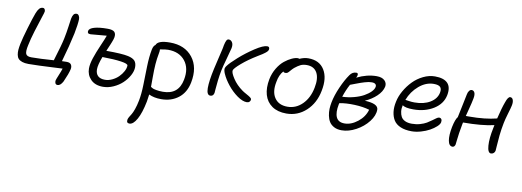

<svg xmlns="http://www.w3.org/2000/svg" viewBox="-65 -947 4537 1668"><g transform="rotate(10 2203.5 -113.0)"><path d="M444.8 100.1Q430.7 100.1 425 89.1Q419.4 78.1 421.9 63Q424.3 52.7 440.4 14.4Q456.5 -23.9 463.9 -47.9Q439.9 -46.9 377.7 -43.7Q315.4 -40.5 260 -38.3Q204.6 -36.1 164.1 -36.1Q130.9 -36.1 108.4 -43.9Q85.9 -51.8 74.5 -64.5Q63 -77.1 59.1 -98.4Q55.2 -119.6 56.9 -141.8Q58.6 -164.1 64.9 -195.8Q75.2 -246.1 102.8 -339.4Q130.4 -432.6 147.9 -479Q159.2 -508.8 172.4 -523.4Q185.5 -538.1 205.1 -538.1Q214.4 -538.1 219.7 -530.3Q225.1 -522.5 225.1 -509.8Q225.1 -502.9 207.8 -451.7Q190.4 -400.4 167.5 -325.2Q144.5 -250 133.8 -195.8Q121.6 -142.1 130.1 -119.6Q138.7 -97.2 179.2 -97.2Q253.9 -97.2 376 -106Q420.4 -249.5 432.1 -307.1Q443.4 -360.8 451.2 -419.4Q459 -478 460.9 -487.8Q465.8 -512.2 474.9 -525.1Q483.9 -538.1 502 -538.1Q514.2 -538.1 522 -525.1Q529.8 -512.2 529.8 -495.1Q528.8 -451.7 512.2 -367.2Q487.8 -252 446.8 -110.8Q460.9 -111.8 487.8 -111.8Q517.6 -111.8 528.1 -95.7Q538.6 -79.6 534.2 -56.2Q524.9 -13.2 491.2 61Q470.2 100.1 444.8 100.1Z M835.9 46.9Q766.1 46.9 727.5 7.3Q689 -32.2 689 -88.9Q689 -128.4 707 -182.9Q725.1 -237.3 754.2 -303.5Q783.2 -369.6 792 -396Q765.6 -394.5 713.6 -389.2Q661.6 -383.8 650.9 -383.8Q634.3 -383.8 628.4 -390.4Q622.6 -397 625 -409.2Q629.4 -432.1 672.6 -444.6Q715.8 -457 789.1 -457Q834.5 -457 849.9 -440.9Q865.2 -424.8 859.9 -393.1Q858.4 -384.8 855 -374Q851.6 -363.3 845.9 -349.1Q840.3 -335 835.9 -324.5Q831.5 -314 823.2 -294.7Q814.9 -275.4 811 -266.1Q950.7 -266.1 1004.9 -253.9Q1046.4 -244.6 1064.2 -225.6Q1082 -206.5 1082 -169.9Q1082 -134.8 1060.8 -95.9Q1039.6 -57.1 1006.1 -25.6Q972.7 5.9 927 26.4Q881.3 46.9 835.9 46.9ZM758.8 -94.2Q758.8 -56.2 780 -36.1Q801.3 -16.1 842.8 -16.1Q874 -16.1 906 -31.5Q938 -46.9 961.2 -70.1Q984.4 -93.3 999 -120.6Q1013.7 -147.9 1013.7 -171.9Q1013.7 -188 952.1 -197Q890.6 -206.1 787.1 -207Q758.8 -133.3 758.8 -94.2Z M1352.5 64.9Q1288.6 64.9 1243.7 43Q1241.2 67.9 1234.4 106.9Q1213.9 210 1182.6 265.9Q1151.4 321.8 1117.7 321.8Q1089.8 321.8 1095.7 289.1Q1097.7 278.8 1106 265.1Q1114.3 251.5 1123.5 236.8Q1132.8 222.2 1144.8 188.7Q1156.7 155.3 1165.5 110.8Q1177.2 51.3 1179.2 -29.8Q1181.2 -110.8 1183.3 -195.1Q1185.5 -279.3 1198.2 -345.2Q1205.1 -379.4 1222.7 -390.1Q1238.3 -433.1 1344.2 -433.1Q1475.1 -433.1 1543.5 -346.7Q1611.8 -260.3 1584.5 -123Q1566.4 -31.7 1503.7 16.6Q1440.9 64.9 1352.5 64.9ZM1264.6 -323.2Q1254.9 -273.4 1251.5 -225.8Q1248 -178.2 1248 -112.1Q1248 -45.9 1247.6 -24.9Q1259.8 -17.6 1266.1 -14.2Q1272.5 -10.7 1297.4 -5.9Q1322.3 -1 1356.4 -1Q1493.7 -1 1519.5 -136.2Q1540 -238.8 1488.8 -303.5Q1437.5 -368.2 1338.4 -368.2Q1314.9 -368.2 1267.6 -358.9Q1269 -343.3 1264.6 -323.2Z M2090.3 -38.1Q2052.2 -38.1 2004.6 -72Q1957 -106 1918.5 -154.1Q1879.9 -202.1 1859.4 -249Q1847.2 -276.9 1850.1 -294.9Q1854 -308.1 1861.3 -316.9Q1881.8 -345.7 1942.6 -399.9Q2003.4 -454.1 2074.7 -501Q2146 -547.9 2181.2 -547.9Q2201.2 -547.9 2201.2 -527.8Q2201.2 -519 2195.8 -510.3Q2190.4 -501.5 2174.8 -489.7Q2159.2 -478 2152.3 -473.6Q2145.5 -469.2 2122.1 -455.1Q2116.7 -451.7 2114.3 -450.2Q2035.6 -402.3 1980.2 -354.5Q1924.8 -306.6 1921.4 -289.1Q1917 -269 1949.5 -219.2Q1981.9 -169.4 2037.1 -129.9Q2050.8 -120.1 2074.7 -107.2Q2098.6 -94.2 2110.4 -85.4Q2122.1 -76.7 2122.1 -67.9Q2122.1 -55.2 2113 -46.6Q2104 -38.1 2090.3 -38.1ZM1768.1 -39.1Q1735.4 -39.1 1735.1 -101.1Q1734.9 -163.1 1759.3 -273.9Q1764.2 -299.3 1779.8 -362.1Q1795.4 -424.8 1802.2 -458Q1803.2 -462.4 1805.2 -472.9Q1807.1 -483.4 1808.1 -490.2Q1814.5 -520 1821.8 -533.9Q1829.1 -547.9 1841.3 -547.9Q1861.3 -547.9 1873 -528.8Q1884.8 -509.8 1878.4 -477.1Q1874 -456.5 1852.8 -381.1Q1831.5 -305.7 1825.2 -273.9Q1815.9 -227.1 1810.5 -180.4Q1805.2 -133.8 1803 -103.3Q1800.8 -72.8 1800.3 -68.8Q1793.9 -39.1 1768.1 -39.1Z M2444.8 -1Q2367.7 -1 2317.9 -35.6Q2268.1 -70.3 2250.7 -130.6Q2233.4 -190.9 2248.5 -269Q2259.3 -323.2 2286.6 -368.2Q2314 -413.1 2346.2 -438.7Q2378.4 -464.4 2409.2 -478.3Q2439.9 -492.2 2462.9 -492.2Q2472.2 -490.2 2474.6 -488.8Q2514.6 -506.8 2551.8 -506.8Q2649.4 -506.8 2693.4 -435.5Q2737.3 -364.3 2713.9 -249Q2692.4 -137.7 2618.7 -69.3Q2544.9 -1 2444.8 -1ZM2312.5 -255.9Q2294.4 -167 2330.6 -114Q2366.7 -61 2443.8 -61Q2519 -61 2575 -116.7Q2630.9 -172.4 2648.9 -265.1Q2666 -349.6 2639.2 -398.2Q2612.3 -446.8 2547.9 -446.8Q2516.6 -446.8 2494.4 -436.3Q2472.2 -425.8 2443.8 -402.8Q2429.7 -390.6 2416.7 -375Q2403.8 -359.4 2396.2 -353.3Q2388.7 -347.2 2377 -347.2Q2359.9 -347.2 2356.9 -356.9Q2322.8 -319.8 2312.5 -255.9Z M2942.4 59.1Q2903.3 59.1 2875.5 44.2Q2847.7 29.3 2833.5 6.3Q2819.3 -16.6 2813.2 -47.4Q2807.1 -78.1 2808.3 -106.9Q2809.6 -135.7 2815.4 -165Q2827.6 -228 2860.1 -301.8Q2892.6 -375.5 2926.8 -423.8Q2948.2 -456.1 2983.4 -456.1Q3001 -456.1 2997.6 -436Q2996.1 -425.8 2988.8 -413.1Q3077.1 -457 3162.6 -457Q3210.4 -457 3233.6 -434.1Q3256.8 -411.1 3250.5 -378.9Q3240.7 -335 3198.7 -294.9Q3156.7 -254.9 3097.7 -229Q3217.8 -224.1 3217.8 -170.9Q3217.8 -118.7 3175.8 -64.7Q3133.8 -10.7 3069.1 24.2Q3004.4 59.1 2942.4 59.1ZM3130.4 -397Q3116.7 -397 3102.5 -394.8Q3088.4 -392.6 3067.1 -386Q3045.9 -379.4 3034.4 -375.5Q3022.9 -371.6 2990.7 -359.4Q2958.5 -347.2 2946.8 -342.8Q2918 -289.6 2898.4 -229Q2952.1 -231 3002 -244.4Q3051.8 -257.8 3086.4 -277.3Q3121.1 -296.9 3143.3 -319.3Q3165.5 -341.8 3169.4 -362.8Q3172.4 -378.4 3162.6 -387.7Q3152.8 -397 3130.4 -397ZM2880.4 -158.2Q2865.7 -84.5 2884.3 -44.2Q2902.8 -3.9 2957.5 -3.9Q3016.1 -3.9 3073.2 -48.8Q3130.4 -93.8 3148.4 -158.2Q3093.8 -174.8 3018.1 -178Q2942.4 -181.2 2883.8 -169.9Q2883.3 -168 2882.1 -164.1Q2880.9 -160.2 2880.4 -158.2Z M3543.9 -38.1Q3485.8 -38.1 3445.6 -55.2Q3405.3 -72.3 3385.7 -102.8Q3366.2 -133.3 3360.6 -175.5Q3355 -217.8 3366.2 -268.1Q3376 -316.4 3403.6 -365Q3431.2 -413.6 3469.7 -453.4Q3508.3 -493.2 3559.3 -518.1Q3610.4 -543 3662.1 -543Q3740.2 -543 3774.2 -507.8Q3808.1 -472.7 3794.9 -401.9Q3779.3 -322.3 3703.6 -275.1Q3627.9 -228 3524.9 -228Q3452.6 -228 3429.2 -248Q3421.9 -218.3 3425 -191.9Q3428.2 -165.5 3439 -145.8Q3449.7 -126 3474.1 -114.5Q3498.5 -103 3534.2 -103Q3572.3 -103 3606.2 -112.8Q3640.1 -122.6 3663.1 -136.2Q3686 -149.9 3704.3 -163.6Q3722.7 -177.2 3736.6 -187Q3750.5 -196.8 3759.3 -196.8Q3773.4 -196.8 3780 -186.8Q3786.6 -176.8 3783.2 -159.2Q3779.8 -141.6 3756.6 -120.4Q3733.4 -99.1 3700.7 -81.1Q3668 -63 3625.2 -50.5Q3582.5 -38.1 3543.9 -38.1ZM3449.2 -296.9Q3453.1 -296.9 3476.3 -293Q3499.5 -289.1 3524.9 -289.1Q3606.9 -289.1 3662.4 -322.5Q3717.8 -356 3729 -411.1Q3735.8 -444.8 3720.7 -460.9Q3705.6 -477.1 3663.1 -477.1Q3594.2 -477.1 3533.2 -425.3Q3472.2 -373.5 3443.4 -296.9Z M3917 32.2Q3885.7 32.2 3877.2 -13.7Q3868.7 -59.6 3883.8 -136.2Q3898.4 -206.1 3918 -229Q3926.8 -269.5 3942.1 -344.5Q3957.5 -419.4 3960.9 -436Q3964.4 -456.5 3974.4 -469.2Q3984.4 -481.9 3996.1 -481.9Q4014.2 -481.9 4022.5 -464.1Q4030.8 -446.3 4023.9 -411.1Q4021 -394 4014.9 -368.9Q4008.8 -343.8 3999 -305.9Q3989.3 -268.1 3984.9 -251H4016.1Q4154.8 -251 4256.8 -276.9Q4280.3 -375 4299.8 -426.8Q4317.4 -479 4336.9 -479Q4355.5 -479 4362.3 -459Q4369.1 -439 4362.8 -409.2Q4358.4 -387.7 4342 -333.3Q4325.7 -278.8 4319.8 -247.1Q4308.6 -191.4 4302.7 -135.3Q4296.9 -79.1 4295.2 -42.5Q4293.5 -5.9 4292 2Q4289.1 15.6 4278.8 23.9Q4268.6 32.2 4256.8 32.2Q4227.5 32.2 4222.9 -31.2Q4218.3 -94.7 4237.8 -187Q4242.7 -211.4 4243.7 -215.8Q4135.7 -190.9 3970.7 -190.9Q3968.8 -184.6 3966.8 -171.9Q3959 -133.3 3953.4 -94.2Q3947.8 -55.2 3944.8 -26.9Q3941.9 1.5 3940.9 7.8Q3938.5 18.6 3932.1 25.4Q3925.8 32.2 3917 32.2Z"/></g></svg>

Font: Shantell Sans Bouncy
Style: Italic
Weight: 300
Italic angle: -11.31°
Designer: Stephen Nixon, Anya Danilova, Shantell Martin
Foundry: Arrow Type
Version: Version 1.006;[9816181b4]